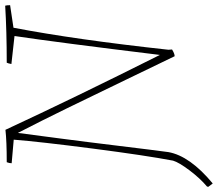

<svg xmlns="http://www.w3.org/2000/svg" viewBox="-83 -616 841 741"><g transform="rotate(-90 337.5 -245.5)"><path d="M0 155 -13 138 -12 133Q20 106 50.5 65.5Q81 25 88 2Q108 -103 134.5 -307.5Q161 -512 169 -613L78 -621Q78 -630 82 -640Q163 -640 207 -645Q330 -380 496 -49Q545 -450 569 -610L461 -622Q463 -634 466 -640Q588 -640 686 -646Q688 -640 688 -627L601 -614Q555 -374 516 -16L517 -2Q501 8 491 8Q459 -58 400 -180.5Q341 -303 291 -405.5Q241 -508 195 -597Q187 -536 173.5 -433.5Q160 -331 144.5 -203Q129 -75 121 -16Q106 67 0 155Z"/></g></svg>

Font: Albura ExtraLight
Style: Italic
Weight: 156
Italic angle: -7°
Designer: Mercedes Jáuregui
Foundry: Omnibus-Type Team
Version: Version 1.000